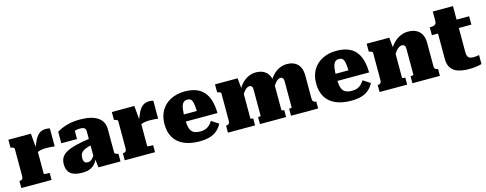

<svg xmlns="http://www.w3.org/2000/svg" viewBox="-27 -1384 5283 2085"><g transform="rotate(-15 2614.5 -341.5)"><path d="M495 -544V-343Q487 -344 471 -345.5Q455 -347 436.5 -348Q418 -349 401 -349Q383 -349 365.5 -347.5Q348 -346 333 -342.5Q318 -339 305.5 -333Q293 -327 283 -317L278 -350Q302 -413 323 -458Q344 -503 374 -527Q404 -551 452 -551Q468 -551 479.5 -548.5Q491 -546 495 -544ZM28 0V-79H30Q49 -79 59.5 -88.5Q70 -98 70 -125V-426Q70 -434 66.5 -438.5Q63 -443 55.5 -446Q48 -449 36 -452L28 -454V-543H281L296 -372L303 -374V-87Q303 -84 311.5 -82Q320 -80 334 -79.5Q348 -79 364 -79H368V0Z M886 -327V-254Q851 -247 827 -238.5Q803 -230 788 -219.5Q773 -209 765 -197.5Q757 -186 754 -172.5Q751 -159 751 -145Q751 -121 756.5 -107.5Q762 -94 773.5 -88.5Q785 -83 801 -83Q816 -83 829.5 -90.5Q843 -98 857 -114Q871 -130 886 -157L896 -110Q876 -65 851.5 -39Q827 -13 793.5 -1Q760 11 714 11Q655 11 616 -4Q577 -19 558.5 -50Q540 -81 540 -131Q540 -175 559 -206Q578 -237 619 -259Q660 -281 726 -297.5Q792 -314 886 -327ZM895 0 883 -106 874 -101V-412Q874 -425 869 -436Q864 -447 850.5 -453Q837 -459 810 -459Q772 -459 747 -449Q722 -439 714 -427Q703 -431 699.5 -438.5Q696 -446 701 -454.5Q706 -463 718 -468.5Q730 -474 750 -473V-357H573V-487Q589 -497 623 -513Q657 -529 710 -541.5Q763 -554 835 -554Q899 -554 948.5 -542.5Q998 -531 1032 -508.5Q1066 -486 1083.5 -452Q1101 -418 1101 -372V-114Q1101 -106 1104.5 -101.5Q1108 -97 1115.5 -94.5Q1123 -92 1135 -88L1143 -86V0Z M1658 -544V-343Q1650 -344 1634 -345.5Q1618 -347 1599.5 -348Q1581 -349 1564 -349Q1546 -349 1528.5 -347.5Q1511 -346 1496 -342.5Q1481 -339 1468.5 -333Q1456 -327 1446 -317L1441 -350Q1465 -413 1486 -458Q1507 -503 1537 -527Q1567 -551 1615 -551Q1631 -551 1642.5 -548.5Q1654 -546 1658 -544ZM1191 0V-79H1193Q1212 -79 1222.5 -88.5Q1233 -98 1233 -125V-426Q1233 -434 1229.5 -438.5Q1226 -443 1218.5 -446Q1211 -449 1199 -452L1191 -454V-543H1444L1459 -372L1466 -374V-87Q1466 -84 1474.5 -82Q1483 -80 1497 -79.5Q1511 -79 1527 -79H1531V0Z M1939 -269Q1939 -220 1945 -185.5Q1951 -151 1965.5 -130Q1980 -109 2005 -99.5Q2030 -90 2066 -90Q2102 -90 2127 -100Q2152 -110 2171 -128.5Q2190 -147 2205 -171L2285 -119Q2263 -76 2229 -46.5Q2195 -17 2146.5 -2.5Q2098 12 2031 12Q1929 12 1856.5 -20Q1784 -52 1746.5 -114.5Q1709 -177 1709 -268Q1709 -355 1746.5 -419Q1784 -483 1852.5 -518.5Q1921 -554 2012 -554Q2085 -554 2138 -534Q2191 -514 2225.5 -474Q2260 -434 2277.5 -374.5Q2295 -315 2296 -235H1883V-315H2104L2086 -283Q2085 -340 2081 -375Q2077 -410 2069.5 -428.5Q2062 -447 2048.5 -454Q2035 -461 2017 -461Q1997 -461 1982.5 -453Q1968 -445 1958 -424Q1948 -403 1943.5 -365.5Q1939 -328 1939 -269Z M2351 0V-79H2353Q2372 -79 2382.5 -88.5Q2393 -98 2393 -125V-426Q2393 -434 2389.5 -438.5Q2386 -443 2378.5 -446Q2371 -449 2359 -452L2351 -454V-543H2605L2618 -411L2626 -414V-87Q2626 -84 2630.5 -82Q2635 -80 2641 -79.5Q2647 -79 2652 -79H2656V0ZM3005 0H2711V-79H2714Q2720 -79 2726.5 -79.5Q2733 -80 2737 -82Q2741 -84 2741 -87V-378Q2741 -394 2738 -404.5Q2735 -415 2727 -421Q2719 -427 2705 -427Q2690 -427 2673 -415.5Q2656 -404 2637.5 -378Q2619 -352 2598 -309L2601 -403Q2621 -447 2653 -481Q2685 -515 2725.5 -534.5Q2766 -554 2811 -554Q2863 -554 2899.5 -534Q2936 -514 2955.5 -476Q2975 -438 2975 -382V-87Q2975 -84 2979.5 -82Q2984 -80 2990.5 -79.5Q2997 -79 3002 -79H3005ZM3365 0H3060V-79H3062Q3069 -79 3075 -79.5Q3081 -80 3085.5 -82Q3090 -84 3090 -87V-378Q3090 -394 3086.5 -404.5Q3083 -415 3075.5 -421Q3068 -427 3054 -427Q3037 -427 3020.5 -414.5Q3004 -402 2985.5 -376.5Q2967 -351 2946 -311L2950 -404Q2970 -448 3002 -482Q3034 -516 3074.5 -535Q3115 -554 3160 -554Q3212 -554 3248.5 -534Q3285 -514 3304 -476Q3323 -438 3323 -382V-125Q3323 -98 3333.5 -88.5Q3344 -79 3362 -79H3365Z M3644 -269Q3644 -220 3650 -185.5Q3656 -151 3670.5 -130Q3685 -109 3710 -99.5Q3735 -90 3771 -90Q3807 -90 3832 -100Q3857 -110 3876 -128.5Q3895 -147 3910 -171L3990 -119Q3968 -76 3934 -46.5Q3900 -17 3851.5 -2.5Q3803 12 3736 12Q3634 12 3561.5 -20Q3489 -52 3451.5 -114.5Q3414 -177 3414 -268Q3414 -355 3451.5 -419Q3489 -483 3557.5 -518.5Q3626 -554 3717 -554Q3790 -554 3843 -534Q3896 -514 3930.5 -474Q3965 -434 3982.5 -374.5Q4000 -315 4001 -235H3588V-315H3809L3791 -283Q3790 -340 3786 -375Q3782 -410 3774.5 -428.5Q3767 -447 3753.5 -454Q3740 -461 3722 -461Q3702 -461 3687.5 -453Q3673 -445 3663 -424Q3653 -403 3648.5 -365.5Q3644 -328 3644 -269Z M4056 0V-79H4058Q4071 -79 4079.5 -83Q4088 -87 4093 -97Q4098 -107 4098 -125V-426Q4098 -435 4094.5 -439Q4091 -443 4083.5 -446Q4076 -449 4064 -452L4056 -454V-543H4310L4323 -415L4331 -414V-86Q4331 -84 4336.5 -82Q4342 -80 4349 -79.5Q4356 -79 4362 -79H4366V0ZM4734 0H4425V-79H4427Q4434 -79 4441.5 -79.5Q4449 -80 4454 -82Q4459 -84 4459 -87V-378Q4459 -394 4455 -404.5Q4451 -415 4442.5 -421Q4434 -427 4419 -427Q4400 -427 4381 -413Q4362 -399 4343 -373Q4324 -347 4303 -306L4306 -402Q4325 -446 4357.5 -480Q4390 -514 4433 -534Q4476 -554 4523 -554Q4577 -554 4615 -534Q4653 -514 4673 -476Q4693 -438 4693 -382V-125Q4693 -107 4697.5 -97Q4702 -87 4710.5 -83Q4719 -79 4731 -79H4734Z M4764 -449V-538H4770Q4791 -538 4806.5 -541.5Q4822 -545 4831 -556Q4840 -567 4840 -590L4970 -543H5208V-449ZM5067 -177Q5067 -146 5075.5 -129.5Q5084 -113 5099.5 -107Q5115 -101 5138 -101Q5160 -101 5178.5 -104.5Q5197 -108 5203 -108V-7Q5192 -4 5171 0.5Q5150 5 5122 8Q5094 11 5061 11Q4993 11 4942 -4.5Q4891 -20 4862 -58.5Q4833 -97 4833 -164V-522L4840 -531V-695H5067Z"/></g></svg>

Font: Roboto Serif Black
Style: Regular
Weight: 900
Designer: Greg Gazdowicz
Foundry: Commercial Type
Version: Version 1.008